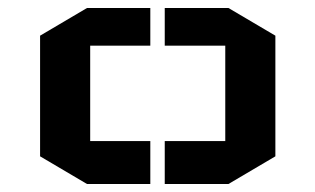

<svg xmlns="http://www.w3.org/2000/svg" viewBox="-20 -460 787 479"><path d="M80 -371 197 -440H355V-346H205V-108H355V-1H197L80 -70ZM667 -371 550 -440H391V-346H542V-108H391V-1H550L667 -70Z"/></svg>

Font: Wallpoet
Style: Regular
Weight: 400
Designer: Lars Berggren
Foundry: Lars Berggren
Version: Version 1.000